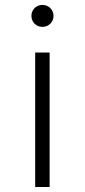

<svg xmlns="http://www.w3.org/2000/svg" viewBox="-20 -564 338 764"><path d="M149 -544.5C124 -544.5 105 -525 105 -501C105 -476 124 -457 149 -457C173.5 -457 193 -476 193 -501C193 -525 173.5 -544.5 149 -544.5ZM120 -355V180H177.5V-355Z"/></svg>

Font: Hauora Light
Style: Regular
Weight: 300
Designer: Wayne Shih
Foundry: WCYS
Version: Version 1.001;hotconv 1.0.109;makeotfexe 2.5.65596